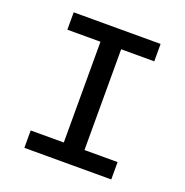

<svg xmlns="http://www.w3.org/2000/svg" viewBox="-120 -763 839 872"><g transform="rotate(20 300.0 -327.5)"><path d="M90 0V-84H250V-571H90V-655H510V-571H350V-84H510V0Z"/></g></svg>

Font: SauceCodePro Nerd Font Mono
Style: Regular
Weight: 500
Monospace: yes
Designer: Paul D. Hunt, Teo Tuominen
Foundry: Adobe Systems Incorporated
Version: Version 2.030;PS 1.000;hotconv 16.6.51;makeotf.lib2.5.65220;